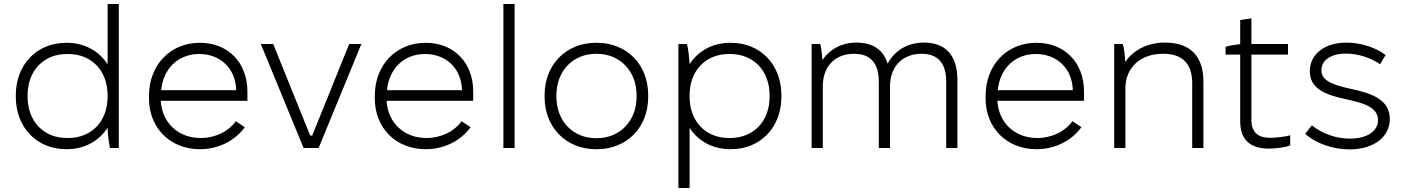

<svg xmlns="http://www.w3.org/2000/svg" viewBox="-20 -740 7010 960"><path d="M311 6H314C402 6 476 -35 518 -102V-96C519 -64 525 -23 530 0H574V-720H518V-418C476 -485 402 -526 314 -526H311C165 -526 59 -418 59 -264V-256C59 -102 165 6 311 6ZM315 -50C198 -50 118 -133 118 -257V-263C118 -387 198 -470 315 -470H320C438 -470 518 -387 518 -263V-257C518 -133 438 -50 320 -50Z M979 6C1069 6 1152 -33 1204 -104L1159 -134C1124 -84 1058 -50 983 -50C871 -50 791 -126 784 -234V-236H1217V-283C1217 -427 1120 -526 980 -526H979C831 -526 725 -415 725 -261V-247C725 -101 830 6 979 6ZM786 -289C796 -397 871 -470 976 -470C1082 -470 1157 -398 1161 -292V-289Z M1498 0H1573L1787 -520H1726L1541 -62H1531L1346 -520H1284Z M2108 6C2198 6 2281 -33 2333 -104L2288 -134C2253 -84 2187 -50 2112 -50C2000 -50 1920 -126 1913 -234V-236H2346V-283C2346 -427 2249 -526 2109 -526H2108C1960 -526 1854 -415 1854 -261V-247C1854 -101 1959 6 2108 6ZM1915 -289C1925 -397 2000 -470 2105 -470C2211 -470 2286 -398 2290 -292V-289Z M2497 0H2553V-720H2497Z M2960 6H2964C3115 6 3221 -103 3221 -256V-264C3221 -417 3115 -526 2964 -526H2960C2810 -526 2703 -417 2703 -264V-256C2703 -103 2810 6 2960 6ZM2961 -49C2844 -49 2762 -135 2762 -257V-263C2762 -385 2844 -471 2961 -471H2963C3080 -471 3163 -385 3163 -263V-257C3163 -135 3080 -49 2963 -49Z M3372 200H3428V-101C3470 -35 3543 6 3631 6H3635C3781 6 3887 -102 3887 -256V-264C3887 -418 3781 -526 3635 -526H3631C3543 -526 3470 -485 3428 -419C3426 -455 3421 -497 3415 -520H3372ZM3625 -50C3508 -50 3428 -133 3428 -257V-263C3428 -387 3508 -470 3625 -470H3630C3748 -470 3828 -387 3828 -263V-257C3828 -133 3748 -50 3630 -50Z M4038 0H4094V-308C4094 -410 4157 -471 4249 -471H4251C4334 -471 4374 -422 4374 -332V0H4430V-308C4430 -410 4495 -471 4587 -471H4589C4671 -471 4711 -422 4711 -332V0H4767V-340C4767 -461 4710 -527 4600 -527H4598C4518 -527 4453 -487 4418 -422C4397 -491 4344 -527 4262 -527H4260C4189 -527 4129 -494 4092 -440C4090 -472 4086 -504 4081 -520H4038Z M5162 6C5252 6 5335 -33 5387 -104L5342 -134C5307 -84 5241 -50 5166 -50C5054 -50 4974 -126 4967 -234V-236H5400V-283C5400 -427 5303 -526 5163 -526H5162C5014 -526 4908 -415 4908 -261V-247C4908 -101 5013 6 5162 6ZM4969 -289C4979 -397 5054 -470 5159 -470C5265 -470 5340 -398 5344 -292V-289Z M5551 0H5607V-298C5607 -403 5683 -471 5794 -471H5798C5895 -471 5941 -418 5941 -324V0H5997V-333C5997 -458 5932 -527 5806 -527H5803C5718 -527 5647 -490 5606 -430C5605 -465 5600 -499 5594 -520H5551Z M6324 3C6359 3 6407 -3 6431 -13V-64C6408 -56 6359 -51 6331 -51C6271 -51 6237 -77 6237 -142V-467H6420V-520H6237V-648L6181 -640V-519C6157 -517 6127 -512 6108 -506V-467H6181V-133C6181 -37 6236 3 6324 3Z M6728 7C6847 7 6929 -54 6929 -145C6929 -240 6843 -273 6733 -296C6623 -319 6587 -345 6587 -389C6587 -438 6633 -472 6710 -472C6767 -472 6831 -453 6880 -419L6908 -465C6857 -504 6781 -527 6713 -527C6604 -527 6529 -470 6529 -384C6529 -296 6608 -266 6705 -245C6790 -226 6870 -208 6870 -139C6870 -84 6816 -47 6730 -47C6660 -47 6595 -70 6539 -113L6506 -71C6560 -22 6646 7 6728 7Z"/></svg>

Font: Fixel Display Light
Style: Regular
Weight: 300
Designer: AlfaBravo + MacPaw
Foundry: Kyrylo Tkachov, Marchela Mozhyna, Serhii Makarenko, Maria Weinstein, Zakhar Kryvoshyya
Version: Version 1.211